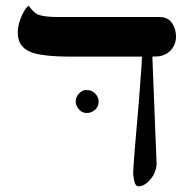

<svg xmlns="http://www.w3.org/2000/svg" viewBox="-20 -637 675 670"><path d="M511.7 -439.5 526.4 -65.4Q525.4 -34.7 503.9 -9.8Q483.9 13.2 462.9 13.2Q450.2 13.2 446.3 -17.6Q444.8 -26.4 444.8 -33.7Q444.8 -41 446 -58.8Q447.3 -76.7 449.2 -102.1Q451.2 -127.4 453.9 -158.7Q456.5 -189.9 459.5 -223.1Q462.4 -256.3 465.1 -289.3Q467.8 -322.3 469.7 -351.6Q474.6 -412.1 475.6 -439.5H226.1Q125 -439.5 85.4 -456.1Q42 -474.6 42 -522.5Q42 -560.1 65.4 -600.1Q72.3 -611.8 80.1 -617.2Q97.2 -593.3 110.8 -586.9Q132.3 -577.6 182.1 -577.6H537.6Q577.6 -577.6 590.8 -534.2Q594.2 -522 594.2 -509Q594.2 -496.1 589.6 -483.9Q585 -471.7 576.2 -461.9Q555.7 -439.9 522.9 -439.9ZM324.2 -282.7Q324.2 -257.8 299.3 -246.1Q292 -242.7 283.7 -242.7Q268.1 -242.7 259.3 -251.5Q244.1 -266.6 244.1 -282.7Q244.1 -298.8 255.9 -310.8Q267.6 -322.8 279.8 -322.8Q292 -322.8 299.3 -319.6Q306.6 -316.4 312 -310.5Q324.2 -298.8 324.2 -282.7Z"/></svg>

Font: Cardo-Italic
Style: Italic
Weight: 400
Italic angle: -12°
Designer: David J. Perry
Foundry: David J. Perry
Version: Version 0.991